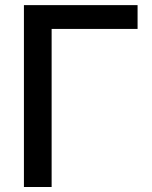

<svg xmlns="http://www.w3.org/2000/svg" viewBox="-20 -748 607 768"><path d="M530.3 -727.5V-632.3H186.5V0H75.7V-727.5Z"/></svg>

Font: Inter 20pt Medium
Style: Regular
Weight: 500
Version: Version 4.001;git-66647c0bb